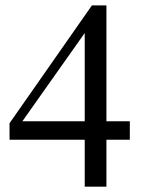

<svg xmlns="http://www.w3.org/2000/svg" viewBox="-20 -697 540 717"><path d="M377.4 -175.3V0H296.4V-175.3H15.6V-236.8L323.2 -676.8H377.4V-244.1H464.8V-175.3ZM296.4 -573.7 63.5 -244.1H296.4Z"/></svg>

Font: Doulos SIL Viet
Style: Regular
Weight: 400
Designer: Walt Agee, Victor Gaultney, Peter Martin, Debbi Hosken, Becca Hirsbrunner
Foundry: SIL International
Version: Version 5.000